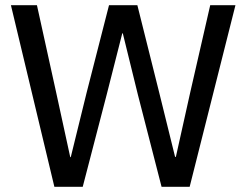

<svg xmlns="http://www.w3.org/2000/svg" viewBox="-20 -718 947 738"><path d="M189 0 22 -698H122L196 -362L250 -114H252L313 -362L399 -698H508L592 -362L653 -115H656L711 -362L788 -698H885L709 0H601L510 -354L452 -590H450L390 -354L298 0Z"/></svg>

Font: IBM Plex Sans KR Text
Style: Regular
Weight: 450
Designer: Mike Abbink; Paul van der Laan; Pieter van Rosmalen; Wujin Sim; Chorong Kim; Dohee Lee;
Foundry: Sandoll Inc.
Version: Version 1.001